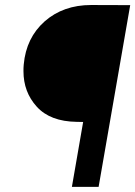

<svg xmlns="http://www.w3.org/2000/svg" viewBox="-20 -731 529 751"><path d="M365.7 0 489.3 -710.9 336.4 -711.4C263.7 -711.4 203.1 -689.9 154.8 -647.5C106.4 -604.5 79.1 -548.3 72.8 -478.5C71.8 -469.7 71.8 -460.9 71.8 -452.6C71.8 -398.4 88.9 -352.1 124 -313.5C159.2 -274.9 210.9 -255.4 279.8 -254.4L305.2 -253.9L261.2 0Z"/></svg>

Font: Roboto
Style: Bold Italic
Weight: 700
Italic angle: -12°
Designer: Google
Version: Version 2.137; 2017